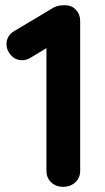

<svg xmlns="http://www.w3.org/2000/svg" viewBox="-20 -720 404 740"><path d="M223 0Q195 0 177 -17.5Q159 -35 159 -61V-565L173 -543L97 -497Q82 -488 65 -488Q39 -488 22 -507.5Q5 -527 5 -549Q5 -583 36 -601L187 -691Q204 -700 230 -700Q256 -700 272.5 -682.5Q289 -665 289 -639V-61Q289 -35 270.5 -17.5Q252 0 223 0Z"/></svg>

Font: Quicksand Light
Style: Bold
Weight: 700
Version: Version 3.004